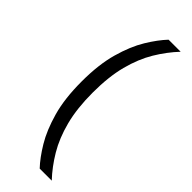

<svg xmlns="http://www.w3.org/2000/svg" viewBox="-305 -813 991 991"><g transform="rotate(45 190.5 -317.5)"><path d="M85 -318Q85 -442 110.5 -532.5Q136 -623 174 -685.5Q212 -748 250 -788H338Q289 -736 250 -671Q211 -606 188.5 -520Q166 -434 166 -318Q166 -203 188.5 -116.5Q211 -30 250 35.5Q289 101 338 153H250Q212 113 174 50Q136 -13 110.5 -103.5Q85 -194 85 -318Z"/></g></svg>

Font: 42dot Sans Light
Style: Regular
Weight: 400
Version: Version 1.000